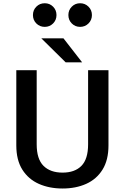

<svg xmlns="http://www.w3.org/2000/svg" viewBox="-20 -1122 750 1154"><path d="M356 11Q276 11 213.2 -17Q150.5 -45 114.2 -102.5Q78 -160 78 -248V-700H200.5V-254.5Q200.5 -166 241.5 -125.2Q282.5 -84.5 356 -84.5Q429.5 -84.5 469.5 -125.2Q509.5 -166 509.5 -254.5V-700H632V-248Q632 -160 596.2 -102.5Q560.5 -45 498.2 -17Q436 11 356 11ZM473.5 -747.5H374.5L228.5 -891.5H361.5ZM249 -960.5Q219 -960.5 198.5 -981Q178 -1001.5 178 -1031.5Q178 -1061.5 198.5 -1082Q219 -1102.5 249 -1102.5Q278.5 -1102.5 299 -1082Q319.5 -1061.5 319.5 -1031.5Q319.5 -1001.5 299 -981Q278.5 -960.5 249 -960.5ZM461.5 -960.5Q432 -960.5 411.5 -981Q391 -1001.5 391 -1031.5Q391 -1061.5 411.5 -1082Q432 -1102.5 461.5 -1102.5Q491 -1102.5 511.8 -1082Q532.5 -1061.5 532.5 -1031.5Q532.5 -1001.5 511.8 -981Q491 -960.5 461.5 -960.5Z"/></svg>

Font: League Mono Medium
Style: Regular
Weight: 500
Width: 6
Designer: Tyler Finck
Foundry: The League of Moveable Type / Tyler Finck
Version: Version 2.300;RELEASE